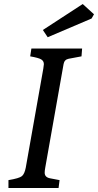

<svg xmlns="http://www.w3.org/2000/svg" viewBox="-20 -934 487 954"><path d="M435 -842 217 -749 193 -785 391 -914 447 -863ZM195 -592 198 -615Q198 -631 184.5 -639Q171 -647 130 -654L136 -693H388L385 -654L321 -642Q300 -638 296 -616L205 -102Q202 -86 202 -76Q202 -53 229 -48L276 -39L271 0H22V-39Q76 -48 89 -59Q102 -70 108 -101Z"/></svg>

Font: Poly
Style: Italic
Weight: 400
Italic angle: -10°
Designer: Nicolas Silva
Foundry: Jose Nicolas Silva Schwarzenberg
Version: Version 1.003